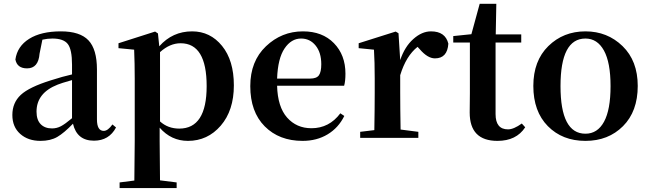

<svg xmlns="http://www.w3.org/2000/svg" viewBox="-20 -713 3357 993"><path d="M352.5 -101.6V-298.8Q293.9 -282.2 278.3 -275.4Q168.9 -232.4 168.9 -135.7Q168.9 -92.8 190.4 -70.8Q211.9 -48.8 249 -48.8Q273.4 -48.8 294.9 -60.1Q316.4 -71.3 352.5 -101.6ZM561.5 -69.3 580.1 -53.7Q543.9 14.6 465.8 14.6Q377.9 14.6 357.4 -73.2Q311.5 -25.4 276.4 -4.9Q241.2 15.6 189.5 15.6Q125 15.6 84.5 -20.5Q43.9 -56.6 43.9 -118.2Q43.9 -181.6 87.4 -222.2Q130.9 -262.7 244.1 -297.9Q304.7 -317.4 352.5 -328.1V-378.9Q352.5 -457 330.6 -485.4Q308.6 -513.7 251 -513.7Q225.6 -513.7 199.2 -507.8L184.6 -435.5Q178.7 -359.4 120.1 -359.4Q68.4 -359.4 59.6 -405.3Q69.3 -473.6 130.9 -512.2Q192.4 -550.8 294.9 -550.8Q393.6 -550.8 437.5 -504.4Q481.4 -458 481.4 -353.5V-95.7Q481.4 -36.1 516.6 -36.1Q538.1 -36.1 561.5 -69.3Z M807.6 -443.4V-85Q848.6 -47.9 907.2 -47.9Q1048.8 -47.9 1048.8 -267.6Q1048.8 -489.3 914.1 -489.3Q858.4 -489.3 807.6 -443.4ZM796.9 -540 803.7 -473.6Q872.1 -550.8 973.6 -550.8Q1067.4 -550.8 1128.4 -475.6Q1189.5 -400.4 1189.5 -271.5Q1189.5 -141.6 1121.6 -63Q1053.7 15.6 952.1 15.6Q865.2 15.6 805.7 -52.7V15.6Q805.7 75.2 807.6 219.7L893.6 230.5V259.8H598.6V230.5L674.8 220.7Q676.8 76.2 676.8 15.6V-305.7Q676.8 -384.8 673.8 -456.1L592.8 -463.9V-489.3L782.2 -549.8Z M1413.1 -306.6H1584Q1617.2 -306.6 1629.4 -323.7Q1641.6 -340.8 1641.6 -380.9Q1641.6 -441.4 1612.3 -477.5Q1583 -513.7 1537.1 -513.7Q1486.3 -513.7 1451.7 -462.4Q1417 -411.1 1413.1 -306.6ZM1759.8 -269.5H1413.1Q1416 -160.2 1464.8 -105Q1513.7 -49.8 1590.8 -49.8Q1682.6 -49.8 1740.2 -127L1760.7 -113.3Q1730.5 -51.8 1674.3 -18.1Q1618.2 15.6 1544.9 15.6Q1423.8 15.6 1349.1 -59.6Q1274.4 -134.8 1274.4 -267.6Q1274.4 -396.5 1355.5 -473.6Q1436.5 -550.8 1546.9 -550.8Q1647.5 -550.8 1707 -489.7Q1766.6 -428.7 1766.6 -332Q1766.6 -293 1759.8 -269.5Z M2041 -541 2049.8 -402.3Q2073.2 -471.7 2117.7 -511.2Q2162.1 -550.8 2209 -550.8Q2283.2 -550.8 2298.8 -487.3Q2293.9 -411.1 2229.5 -411.1Q2191.4 -411.1 2150.4 -459L2139.6 -470.7Q2080.1 -423.8 2049.8 -324.2V-235.4Q2049.8 -156.2 2051.8 -43L2143.6 -31.2V0H1842.8V-31.2L1916 -40Q1918 -153.3 1918 -235.4V-306.6Q1918 -392.6 1914.1 -456.1L1835 -463.9V-489.3L2026.4 -549.8Z M2678.7 -74.2 2696.3 -54.7Q2650.4 15.6 2552.7 15.6Q2409.2 15.6 2409.2 -130.9Q2409.2 -146.5 2409.7 -178.7Q2410.2 -210.9 2410.2 -231.4V-493.2H2324.2V-526.4L2418 -536.1L2460.9 -693.4H2546.9L2543.9 -535.2H2675.8V-493.2H2543V-123Q2543 -43.9 2607.4 -43.9Q2636.7 -43.9 2678.7 -74.2Z M3007.8 15.6Q2888.7 15.6 2813.5 -60.5Q2738.3 -136.7 2738.3 -268.6Q2738.3 -398.4 2815.9 -474.6Q2893.6 -550.8 3007.8 -550.8Q3121.1 -550.8 3199.7 -474.6Q3278.3 -398.4 3278.3 -268.6Q3278.3 -136.7 3202.1 -60.5Q3126 15.6 3007.8 15.6ZM3007.8 -21.5Q3070.3 -21.5 3104 -83.5Q3137.7 -145.5 3137.7 -267.6Q3137.7 -389.6 3103.5 -451.7Q3069.3 -513.7 3007.8 -513.7Q2878.9 -513.7 2878.9 -267.6Q2878.9 -21.5 3007.8 -21.5Z"/></svg>

Font: GenRyuMin TW TTF Bold
Style: Regular
Weight: 700
Version: Version 1.300